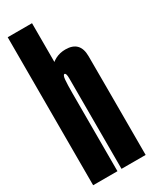

<svg xmlns="http://www.w3.org/2000/svg" viewBox="-204 -834 703 882"><g transform="rotate(-30 148.0 -392.5)"><path d="M9 0H138V-785H9ZM159.5 0H287.5V-346Q287.5 -444.5 287.2 -524.2Q287 -604 210 -604Q151.5 -604 113.2 -554.2Q75 -504.5 75 -420L138 -413.5Q138 -459.5 140.2 -484Q142.5 -508.5 150.5 -508.5Q159.5 -508.5 159.5 -480Q159.5 -451.5 159.5 -346.5Z"/></g></svg>

Font: Anybody UltraCondensed
Style: Bold
Weight: 700
Width: 1
Version: Version 1.113;gftools[0.9.25]